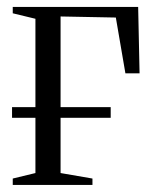

<svg xmlns="http://www.w3.org/2000/svg" viewBox="-20 -522 434 542"><path d="M16 0V-18L80 -33.5V-469L16 -484.5V-502.5H370L374 -315H334L307 -472.5L151 -475.5V-33.5L241 -18V0ZM14 -219.5H292.5V-189.5H14Z"/></svg>

Font: Merriweather 144pt Light
Style: Regular
Weight: 300
Version: Version 2.100